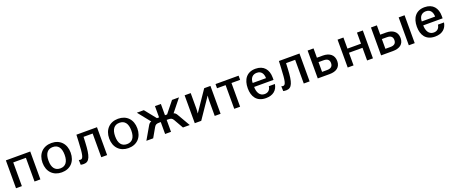

<svg xmlns="http://www.w3.org/2000/svg" viewBox="121 -1868 7621 3236"><g transform="rotate(-20 3932.0 -249.5)"><path d="M178 0V-425H405V0H510V-500H73V0Z M639 -250C639 -91 739 13 892 13C1046 13 1144 -90 1144 -250C1144 -409 1046 -513 892 -513C739 -513 639 -409 639 -250ZM746 -250C746 -377 798 -441 891 -441C984 -441 1036 -377 1036 -250C1036 -123 984 -59 891 -59C798 -59 746 -123 746 -250Z M1230 -84 1233 1C1245 4 1264 7 1288 7C1391 7 1423 -87 1434 -320L1439 -425H1602V0H1707V-500H1338L1332 -372C1322 -147 1308 -80 1262 -80C1252 -80 1236 -83 1231 -86Z M1835 -250C1835 -91 1935 13 2088 13C2242 13 2340 -90 2340 -250C2340 -409 2242 -513 2088 -513C1935 -513 1835 -409 1835 -250ZM1942 -250C1942 -377 1994 -441 2087 -441C2180 -441 2232 -377 2232 -250C2232 -123 2180 -59 2087 -59C1994 -59 1942 -123 1942 -250Z M2747 -214V-298H2709L2547 -500H2422L2600 -278C2576 -273 2557 -255 2540 -223L2411 0H2533L2629 -168C2650 -204 2670 -214 2722 -214ZM2853 -500H2747V0H2853ZM2853 -214H2878C2930 -214 2950 -204 2971 -168L3067 0H3189L3060 -223C3043 -255 3024 -273 3000 -278L3178 -500H3053L2891 -298H2853Z M3279 0H3395L3640 -360H3643C3638 -324 3637 -303 3637 -266V0H3742V-500H3630L3385 -140H3382C3387 -177 3388 -197 3388 -233V-500H3279Z M3987 0H4092V-425H4247V-500H3833V-425H3987Z M4319 -247C4319 -98 4388 14 4554 14C4681 14 4757 -51 4774 -159H4665C4659 -101 4622 -58 4556 -58C4465 -58 4428 -140 4428 -232H4776V-275C4776 -416 4701 -513 4552 -513C4394 -513 4319 -403 4319 -247ZM4428 -303C4428 -391 4476 -441 4550 -441C4642 -441 4667 -366 4667 -303Z M4862 -84 4865 1C4877 4 4896 7 4920 7C5023 7 5055 -87 5066 -320L5071 -425H5234V0H5339V-500H4970L4964 -372C4954 -147 4940 -80 4894 -80C4884 -80 4868 -83 4863 -86Z M5682 -254C5749 -254 5784 -226 5784 -167C5784 -106 5747 -79 5683 -79H5591V-254ZM5698 0C5817 0 5894 -52 5894 -163C5894 -275 5815 -333 5696 -333H5591V-500H5485V0Z M6022 0H6127V-227H6370V0H6475V-500H6370V-301H6127V-500H6022Z M6818 -254C6885 -254 6920 -226 6920 -167C6920 -106 6883 -79 6819 -79H6727V-254ZM6834 0C6953 0 7030 -52 7030 -163C7030 -275 6951 -333 6832 -333H6727V-500H6621V0ZM7224 -500H7118V0H7224Z M7352 -247C7352 -98 7421 14 7587 14C7714 14 7790 -51 7807 -159H7698C7692 -101 7655 -58 7589 -58C7498 -58 7461 -140 7461 -232H7809V-275C7809 -416 7734 -513 7585 -513C7427 -513 7352 -403 7352 -247ZM7461 -303C7461 -391 7509 -441 7583 -441C7675 -441 7700 -366 7700 -303Z"/></g></svg>

Font: Perun Medium
Style: Regular
Weight: 500
Foundry: Copyright (c) Stefan Peev, Context Ltd, 2016
Version: Version 1.089